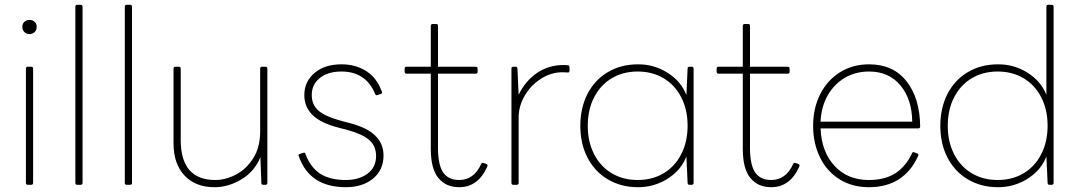

<svg xmlns="http://www.w3.org/2000/svg" viewBox="-20 -770 4498 800"><path d="M73 -658Q73 -671 81.5 -679Q90 -687 103 -687Q116 -687 124.5 -679Q133 -671 133 -658Q133 -645 124.5 -636.5Q116 -628 103 -628Q90 -628 81.5 -636.5Q73 -645 73 -658ZM96 0Q88 0 88 -8V-484Q88 -492 96 -492H110Q118 -492 118 -484V-8Q118 0 110 0Z M302 0Q294 0 294 -8V-742Q294 -750 302 -750H316Q324 -750 324 -742V-8Q324 0 316 0Z M508 0Q500 0 500 -8V-742Q500 -750 508 -750H522Q530 -750 530 -742V-8Q530 0 522 0Z M703 -173V-484Q703 -492 711 -492H725Q733 -492 733 -484V-187Q733 -20 877 -20Q920 -20 963 -42.5Q1006 -65 1035 -110.5Q1064 -156 1064 -222V-484Q1064 -492 1072 -492H1086Q1094 -492 1094 -484V-8Q1094 0 1086 0H1077Q1069 0 1069 -8L1065 -115Q1041 -56 986.5 -23Q932 10 874 10Q794 10 748.5 -39Q703 -88 703 -173Z M1225 -119Q1224 -120 1224 -122Q1224 -128 1230 -129L1243 -133L1247 -134Q1252 -134 1253 -128Q1274 -72 1314.5 -46Q1355 -20 1421 -20Q1476 -20 1511.5 -46.5Q1547 -73 1547 -120Q1547 -162 1518 -187Q1489 -212 1426 -229L1391 -238Q1317 -257 1282.5 -290.5Q1248 -324 1248 -374Q1248 -430 1290.5 -466Q1333 -502 1403 -502Q1462 -502 1506.5 -473.5Q1551 -445 1571 -388Q1572 -387 1572 -385Q1572 -380 1566 -378L1553 -374Q1552 -373 1550 -373Q1545 -373 1543 -379Q1504 -472 1403 -472Q1346 -472 1312.5 -445Q1279 -418 1279 -374Q1279 -333 1307.5 -308.5Q1336 -284 1407 -265L1438 -257Q1510 -238 1544 -204.5Q1578 -171 1578 -122Q1578 -62 1534.5 -26Q1491 10 1421 10Q1270 10 1225 -119Z M1775 -149V-463H1674Q1666 -463 1666 -471V-484Q1666 -492 1674 -492H1775V-662Q1775 -670 1783 -670H1797Q1805 -670 1805 -662V-492H1962Q1970 -492 1970 -484V-471Q1970 -463 1962 -463H1805V-154Q1805 -83 1826.5 -51.5Q1848 -20 1893 -20Q1955 -20 1985 -87Q1988 -93 1995 -91L2006 -87Q2014 -84 2010 -75Q1972 10 1893 10Q1838 10 1806.5 -28.5Q1775 -67 1775 -149Z M2119 0Q2111 0 2111 -8V-484Q2111 -492 2119 -492H2128Q2136 -492 2136 -484L2141 -375Q2169 -433 2217.5 -466Q2266 -499 2327 -499Q2341 -499 2346 -498Q2353 -497 2353 -490V-476Q2353 -468 2347 -468L2324 -469Q2277 -469 2235 -442.5Q2193 -416 2167 -372.5Q2141 -329 2141 -280V-8Q2141 0 2133 0Z M2398 -246Q2398 -320 2427.5 -378Q2457 -436 2512 -469Q2567 -502 2639 -502Q2706 -502 2762 -466.5Q2818 -431 2840 -374L2845 -484Q2845 -492 2853 -492H2862Q2870 -492 2870 -484V-8Q2870 0 2862 0H2853Q2845 0 2845 -8L2840 -118Q2818 -61 2762 -25.5Q2706 10 2639 10Q2567 10 2512 -23Q2457 -56 2427.5 -114Q2398 -172 2398 -246ZM2845 -246Q2845 -313 2818.5 -364.5Q2792 -416 2745 -444Q2698 -472 2637 -472Q2576 -472 2529 -444Q2482 -416 2455.5 -364.5Q2429 -313 2429 -246Q2429 -179 2455.5 -127.5Q2482 -76 2529 -48Q2576 -20 2637 -20Q2698 -20 2745 -48Q2792 -76 2818.5 -127.5Q2845 -179 2845 -246Z M3075 -149V-463H2974Q2966 -463 2966 -471V-484Q2966 -492 2974 -492H3075V-662Q3075 -670 3083 -670H3097Q3105 -670 3105 -662V-492H3262Q3270 -492 3270 -484V-471Q3270 -463 3262 -463H3105V-154Q3105 -83 3126.5 -51.5Q3148 -20 3193 -20Q3255 -20 3285 -87Q3288 -93 3295 -91L3306 -87Q3314 -84 3310 -75Q3272 10 3193 10Q3138 10 3106.5 -28.5Q3075 -67 3075 -149Z M3368 -246Q3368 -319 3397.5 -377.5Q3427 -436 3480 -469Q3533 -502 3601 -502Q3702 -502 3757.5 -431Q3813 -360 3814 -243Q3814 -235 3806 -235H3399Q3403 -137 3457.5 -78.5Q3512 -20 3600 -20Q3667 -20 3710.5 -48Q3754 -76 3780 -131Q3783 -139 3790 -135L3801 -131Q3809 -128 3806 -121Q3747 10 3600 10Q3531 10 3478 -23Q3425 -56 3396.5 -114.5Q3368 -173 3368 -246ZM3781 -263Q3780 -356 3732 -414Q3684 -472 3601 -472Q3545 -472 3500.5 -446Q3456 -420 3429 -373Q3402 -326 3399 -263Z M3898 -246Q3898 -320 3927.5 -378Q3957 -436 4012 -469Q4067 -502 4139 -502Q4206 -502 4261.5 -467Q4317 -432 4340 -375V-742Q4340 -750 4348 -750H4362Q4370 -750 4370 -742V-8Q4370 0 4362 0H4353Q4345 0 4345 -8L4340 -118Q4318 -61 4262 -25.5Q4206 10 4139 10Q4067 10 4012 -23Q3957 -56 3927.5 -114Q3898 -172 3898 -246ZM4345 -246Q4345 -313 4318.5 -364.5Q4292 -416 4245 -444Q4198 -472 4137 -472Q4076 -472 4029 -444Q3982 -416 3955.5 -364.5Q3929 -313 3929 -246Q3929 -179 3955.5 -127.5Q3982 -76 4029 -48Q4076 -20 4137 -20Q4198 -20 4245 -48Q4292 -76 4318.5 -127.5Q4345 -179 4345 -246Z"/></svg>

Font: LINE Seed Sans KR Thin
Style: Regular
Weight: 250
Designer: LINE BX Design & Sandoll Inc & Dalton Maag Ltd
Foundry: Sandoll Inc.
Version: Version 1.000